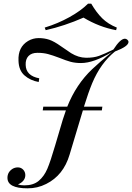

<svg xmlns="http://www.w3.org/2000/svg" viewBox="-20 -836 719 1044"><path d="M420.4 -493.2Q389.2 -493.2 363.8 -500Q338.9 -506.8 302.7 -521.5Q266.6 -535.2 241.2 -542Q215.8 -548.8 183.6 -548.8Q151.4 -548.8 134.8 -531.2Q118.2 -513.7 119.6 -482.9Q121.1 -423.8 193.4 -410.2L190.4 -390.1Q144.5 -398.4 113.3 -425.8Q82 -453.1 80.6 -505.9Q77.1 -580.1 132.8 -613.3Q159.2 -628.9 190.4 -628.9Q221.2 -628.9 247.6 -620.1Q273.9 -611.3 311.5 -584.5Q349.6 -557.6 366.7 -546.9Q406.7 -522.5 447.3 -522Q488.3 -521.5 518.6 -532.2Q548.8 -543 596.7 -566.9Q634.3 -625.5 659.2 -625.5Q666 -625.5 672.4 -620.1Q678.7 -614.7 678.7 -607.9Q678.7 -584 605.5 -556.2Q527.3 -493.2 481.4 -383.8Q460 -332 436.5 -255.9H536.6L533.7 -235.8H430.7L358.4 4.9Q325.2 117.2 231.4 164.1Q183.6 188.5 129.4 188Q20.5 188 20.5 130.9Q20.5 100.1 47.4 82.5Q60.5 74.2 77.1 74.2Q93.8 74.2 105.5 85.9Q117.2 97.7 117.7 115.7Q117.7 149.4 77.6 167Q92.3 171.9 112.3 171.9Q161.1 171.9 190.4 147.5Q219.7 123 237.3 82Q254.9 40.5 279.8 -44.9L321.3 -185.1Q327.6 -205.6 338.4 -235.8H212.4L215.3 -255.9H345.7Q394 -377.4 481.4 -460Q519.5 -496.1 588.4 -553.2Q490.2 -493.2 420.4 -493.2ZM434.1 -740.2Q330.6 -694.8 228.5 -671.9L223.1 -686Q294.9 -708 357.4 -742.7Q419.9 -777.3 458.5 -815.9H476.1Q504.4 -767.6 536.1 -736.3Q567.9 -705.1 615.2 -686L611.3 -671.9Q519 -689 434.1 -740.2Z"/></svg>

Font: PlayfairDisplaySC-Italic
Style: Italic
Weight: 400
Italic angle: -14°
Designer: Claus Eggers Sørensen
Foundry: Claus Eggers Sørensen
Version: Version 1.004;PS 001.004;hotconv 1.0.70;makeotf.lib2.5.58329